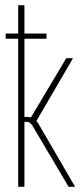

<svg xmlns="http://www.w3.org/2000/svg" viewBox="-20 -720 309 739"><path d="M108 -231Q103 -240 96.5 -246Q90 -252 78 -251H74V-1H50V-571H2V-591H50V-700H74V-591H159V-571H74V-270H82Q89 -270 99 -268L235 -496H261L120 -254Q125 -250 129 -242L269 -1H244Z"/></svg>

Font: Moniqa Thin Paragraph
Style: Regular
Weight: 100
Designer: Rajesh Rajput
Foundry: Rajesh Rajput
Version: Version 1.000